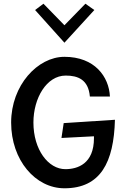

<svg xmlns="http://www.w3.org/2000/svg" viewBox="-20 -1011 693 1034"><path d="M599 -366 323 -348 311 -268 486 -277V-267C486 -129 398 -100 332 -100C240 -100 160 -205 160 -351C160 -483 231 -604 334 -604C399 -604 456 -583 464 -491H572C567 -598 490 -705 327 -705C183 -705 40 -552 40 -351C40 -148 171 3 327 3C522 3 593 -137 599 -366ZM169 -957 327 -781 488 -957 440 -991 327 -875 214 -991Z"/></svg>

Font: Bluebird
Style: LiNrw
Weight: 300
Designer: Jasper
Foundry: Cannot Into Space Fonts
Version: Version 0.98